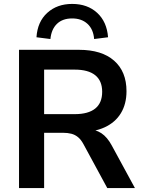

<svg xmlns="http://www.w3.org/2000/svg" viewBox="-20 -959 726 979"><path d="M77 0V-705H383Q499 -705 562 -649.5Q625 -594 625 -494Q625 -429 596.5 -382Q568 -335 514 -310Q460 -285 383 -285L392 -300H425Q466 -300 496.5 -280Q527 -260 550 -217L668 0H527L405 -225Q393 -247 378 -259.5Q363 -272 344 -277Q325 -282 300 -282H205V0ZM205 -377H361Q430 -377 465.5 -405.5Q501 -434 501 -491Q501 -547 465.5 -575.5Q430 -604 361 -604H205ZM237 -760 166 -769Q171 -848 221 -893.5Q271 -939 348 -939Q426 -939 475.5 -893.5Q525 -848 531 -769L460 -760Q456 -810 426 -837.5Q396 -865 348 -865Q299 -865 270.5 -837.5Q242 -810 237 -760Z"/></svg>

Font: Nunito Sans 12pt ExtraLight 12pt
Style: Bold
Weight: 700
Version: Version 3.101;gftools[0.9.27]